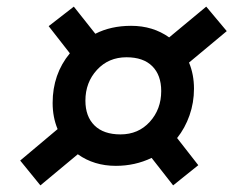

<svg xmlns="http://www.w3.org/2000/svg" viewBox="-20 -672 705 580"><path d="M215 -206 102 -112 41 -187 154 -282Q139 -318 139 -361Q139 -448 191 -511L127 -593L203 -652L268 -570Q315 -594 376 -594Q442 -594 491 -559L603 -652L665 -578L551 -483Q566 -447 566 -404Q566 -362 552.5 -323.5Q539 -285 515 -255L579 -173L503 -112L438 -195Q388 -171 330 -171Q264 -171 215 -206ZM344 -266Q398 -266 432.5 -304Q467 -342 467 -397Q467 -445 440 -472Q413 -499 362 -499Q308 -499 273 -461Q238 -423 238 -368Q238 -320 265.5 -293Q293 -266 344 -266Z"/></svg>

Font: Application Medium
Style: Italic
Weight: 500
Italic angle: -12°
Designer: Wei Huang
Foundry: Wei Huang
Version: Version 0.012